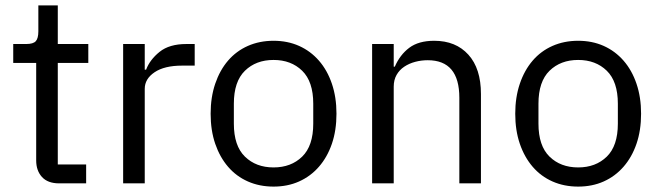

<svg xmlns="http://www.w3.org/2000/svg" viewBox="-20 -679 2441 711"><path d="M199 0Q157 0 135.5 -23.5Q114 -47 114 -85V-446H29V-516H77Q103 -516 112.5 -526.5Q122 -537 122 -563V-659H194V-516H307V-446H194V-70H299V0Z M436 0V-516H516V-421H521Q535 -458 571 -487Q607 -516 670 -516H701V-436H654Q589 -436 552.5 -411.5Q516 -387 516 -350V0Z M993 12Q941 12 898 -7Q855 -26 824.5 -61.5Q794 -97 777 -146.5Q760 -196 760 -258Q760 -319 777 -369Q794 -419 824.5 -454.5Q855 -490 898 -509Q941 -528 993 -528Q1045 -528 1087.5 -509Q1130 -490 1161 -454.5Q1192 -419 1209 -369Q1226 -319 1226 -258Q1226 -196 1209 -146.5Q1192 -97 1161 -61.5Q1130 -26 1087.5 -7Q1045 12 993 12ZM993 -59Q1058 -59 1099 -99Q1140 -139 1140 -221V-295Q1140 -377 1099 -417Q1058 -457 993 -457Q928 -457 887 -417Q846 -377 846 -295V-221Q846 -139 887 -99Q928 -59 993 -59Z M1358 0V-516H1438V-432H1442Q1461 -476 1495.5 -502Q1530 -528 1588 -528Q1668 -528 1714.5 -476.5Q1761 -425 1761 -331V0H1681V-317Q1681 -456 1564 -456Q1540 -456 1517.5 -450Q1495 -444 1477 -432Q1459 -420 1448.5 -401.5Q1438 -383 1438 -358V0Z M2121 12Q2069 12 2026 -7Q1983 -26 1952.5 -61.5Q1922 -97 1905 -146.5Q1888 -196 1888 -258Q1888 -319 1905 -369Q1922 -419 1952.5 -454.5Q1983 -490 2026 -509Q2069 -528 2121 -528Q2173 -528 2215.5 -509Q2258 -490 2289 -454.5Q2320 -419 2337 -369Q2354 -319 2354 -258Q2354 -196 2337 -146.5Q2320 -97 2289 -61.5Q2258 -26 2215.5 -7Q2173 12 2121 12ZM2121 -59Q2186 -59 2227 -99Q2268 -139 2268 -221V-295Q2268 -377 2227 -417Q2186 -457 2121 -457Q2056 -457 2015 -417Q1974 -377 1974 -295V-221Q1974 -139 2015 -99Q2056 -59 2121 -59Z"/></svg>

Font: IBM Plex Sans KR
Style: Regular
Weight: 400
Designer: Mike Abbink; Paul van der Laan; Pieter van Rosmalen; Wujin Sim; Chorong Kim; Dohee Lee;
Foundry: Sandoll Inc.
Version: Version 1.000